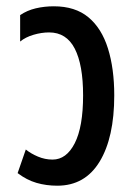

<svg xmlns="http://www.w3.org/2000/svg" viewBox="-20 -579 430 610"><path d="M162 11Q127 11 96 2Q65 -7 36 -29L62 -104Q78 -91 100.5 -81.5Q123 -72 147 -72Q191 -72 217.5 -124Q244 -176 244 -276Q244 -373 217.5 -424.5Q191 -476 136 -476Q112 -476 86.5 -468.5Q61 -461 44 -447V-531Q66 -546 93.5 -552.5Q121 -559 151 -559Q219 -559 261 -524Q303 -489 323 -425Q343 -361 343 -276Q343 -142 296.5 -65.5Q250 11 162 11Z"/></svg>

Font: Noto Sans Thai ExtCond Med
Style: Regular
Weight: 500
Width: 2
Designer: Monotype Design Team
Foundry: Monotype Imaging Inc.
Version: Version 2.002; ttfautohint (v1.8.4.7-5d5b)